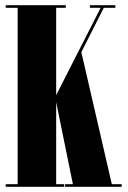

<svg xmlns="http://www.w3.org/2000/svg" viewBox="-20 -720 494 740"><path d="M2 0V-10H48V-690H2V-700H233.5V-690H196.5V-353.5L368 -690H326.5V-700H424.5V-690H380L293.5 -519L411 -10H449V0H231V-10H261L196.5 -326V-10H227.5V0Z"/></svg>

Font: Imbue 100pt Black
Style: Regular
Weight: 900
Designer: Tyler Finck
Foundry: Etcetera Type Company
Version: Version 1.102; ttfautohint (v1.8.3)